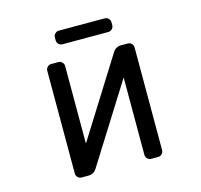

<svg xmlns="http://www.w3.org/2000/svg" viewBox="-127 -1080 1253 1197"><g transform="rotate(-15 500.0 -481.5)"><path d="M783.2 -56.6Q783.2 -42 772.9 -31.7Q762.7 -21.5 749 -21.5H704.1Q689.5 -21.5 679.2 -31.7Q668.9 -42 668.9 -56.6V-552.7Q668.9 -552.7 668 -553.2Q667 -553.7 667 -552.7L351.6 -50.8Q333 -21.5 297.9 -21.5H254.9Q240.2 -21.5 230 -31.7Q219.7 -42 219.7 -56.6V-718.8Q219.7 -733.4 230 -743.7Q240.2 -753.9 254.9 -753.9H299.8Q314.5 -753.9 324.7 -743.7Q335 -733.4 335 -718.8V-222.7Q335 -221.7 335.9 -221.2Q336.9 -220.7 336.9 -221.7L652.3 -724.6Q670.9 -753.9 706.1 -753.9H749Q762.7 -753.9 772.9 -743.7Q783.2 -733.4 783.2 -718.8ZM354.5 -854.5Q339.8 -854.5 329.6 -864.7Q319.3 -875 319.3 -888.7V-908.2Q319.3 -921.9 329.6 -932.1Q339.8 -942.4 354.5 -942.4H649.4Q664.1 -942.4 674.3 -932.1Q684.6 -921.9 684.6 -908.2V-888.7Q684.6 -875 674.3 -864.7Q664.1 -854.5 649.4 -854.5Z"/></g></svg>

Font: Gen Jyuu Gothic L Monospace Medium
Style: Regular
Weight: 500
Designer: [Source Han Sans]
Ryoko NISHIZUKA  (kana & ideographs); Paul D. Hunt (Latin, Greek & Cyrillic); Wenlong ZHANG  (bopomofo
Version: Version 1.002.20150607